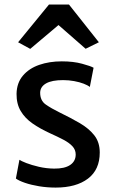

<svg xmlns="http://www.w3.org/2000/svg" viewBox="-20 -842 520 870"><path d="M52 -33 68 -118Q75.5 -112.5 99.2 -103.2Q123 -94 156.2 -86.2Q189.5 -78.5 225 -78Q273 -77.5 298 -94.5Q323 -111.5 323 -142Q323 -163.5 308 -179.5Q293 -195.5 266.8 -209.2Q240.5 -223 207 -238Q162 -258.5 127.5 -282.5Q93 -306.5 73.8 -339Q54.5 -371.5 55 -417Q56 -466.5 83.8 -499.2Q111.5 -532 157.5 -548Q203.5 -564 260 -564Q312.5 -564 352 -553.2Q391.5 -542.5 404 -535L387 -448Q378 -455.5 359.2 -462.8Q340.5 -470 316 -474.5Q291.5 -479 266 -479Q215 -479 189 -464.2Q163 -449.5 162 -423Q161.5 -386.5 187.2 -368.5Q213 -350.5 249 -333Q300.5 -308 342 -283.8Q383.5 -259.5 407.8 -228.2Q432 -197 432 -151Q432 -73 378.5 -32.5Q325 8 232 8Q193.5 8 157.2 2Q121 -4 93.2 -13.5Q65.5 -23 52 -33ZM117 -620.5 62 -650.5 202 -821.5H292.5L428 -650.5L368 -621L245 -728.5Z"/></svg>

Font: Tracken
Style: Regular
Weight: 400
Designer: Eben Sorkin
Foundry: Eben Sorkin
Version: Version 2.001